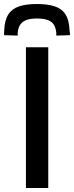

<svg xmlns="http://www.w3.org/2000/svg" viewBox="-63 -935 368 955"><path d="M66 0V-700H177V0ZM121 -915Q172 -915 207.5 -904Q243 -893 262 -864.5Q281 -836 283 -784Q284 -778 284.5 -772Q285 -766 285 -760L217 -758Q217 -762 217 -765Q217 -768 217 -771Q215 -795 205.5 -811Q196 -827 175.5 -835Q155 -843 121 -843Q87 -843 67 -835Q47 -827 37 -811.5Q27 -796 25 -772Q25 -768 25 -765Q25 -762 25 -758L-43 -760Q-43 -766 -42.5 -772.5Q-42 -779 -42 -785Q-40 -834 -22 -862.5Q-4 -891 31 -903Q66 -915 121 -915Z"/></svg>

Font: Georama ExtraCondensed Thin Medium
Style: Regular
Weight: 500
Version: Version 1.001